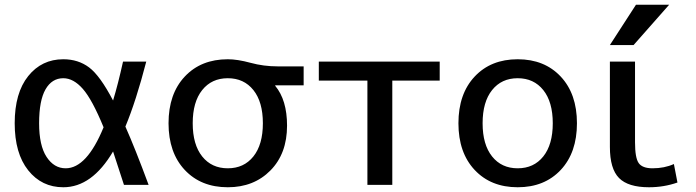

<svg xmlns="http://www.w3.org/2000/svg" viewBox="-20 -780 2935 810"><path d="M509 -246Q550 -154 607 0H503Q463 -124 457 -141Q368 10 247 10Q156 10 99 -61.5Q42 -133 42 -260Q42 -388 99 -459Q156 -530 247 -530Q310 -530 356 -495.5Q402 -461 457 -356Q478 -425 499 -520H597Q554 -354 509 -246ZM417 -243Q369 -360 329.5 -405Q290 -450 247 -450Q199 -450 172 -403Q145 -356 145 -260Q145 -166 176.5 -118Q208 -70 257 -70Q346 -70 417 -243Z M1141 -420V-418Q1191 -358 1191 -250Q1191 -132 1121 -61Q1051 10 941 10Q828 10 759.5 -63Q691 -136 691 -260Q691 -384 759.5 -457Q828 -530 941 -530Q982 -530 1037 -515Q1092 -500 1151 -500H1261V-420ZM833 -120Q873 -70 941 -70Q1009 -70 1049 -120Q1089 -170 1089 -260Q1089 -350 1049 -400Q1009 -450 941 -450Q873 -450 833 -400Q793 -350 793 -260Q793 -170 833 -120Z M1635 -440V0H1530V-440H1325V-520H1835V-440Z M1982.5 -457Q2051 -530 2164 -530Q2277 -530 2345.5 -457Q2414 -384 2414 -260Q2414 -136 2345.5 -63Q2277 10 2164 10Q2051 10 1982.5 -63Q1914 -136 1914 -260Q1914 -384 1982.5 -457ZM2056 -120Q2096 -70 2164 -70Q2232 -70 2272 -120Q2312 -170 2312 -260Q2312 -350 2272 -400Q2232 -450 2164 -450Q2096 -450 2056 -400Q2016 -350 2016 -260Q2016 -170 2056 -120Z M2659 -520V-180Q2659 -114 2674.5 -92Q2690 -70 2733 -70Q2783 -70 2823 -88L2838 -10Q2781 10 2718 10Q2630 10 2591.5 -29Q2553 -68 2553 -160V-520ZM2663 -760H2803L2653 -590H2553Z"/></svg>

Font: M PLUS 1p Medium
Style: Regular
Weight: 500
Version: Version 1.062